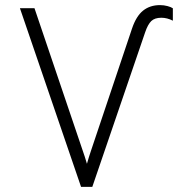

<svg xmlns="http://www.w3.org/2000/svg" viewBox="-20 -732 755 752"><path d="M297.5 0 58 -700H115L304 -142Q308 -130.5 312.2 -117.8Q316.5 -105 320.5 -90.5Q324.5 -105 328.5 -117.5Q332.5 -130 336.5 -142L497 -620Q513.5 -669 540.5 -690.5Q567.5 -712 606.5 -712Q622 -712 636 -708.2Q650 -704.5 657 -699.5V-651Q634.5 -662.5 612 -662.5Q586 -662.5 572.5 -649.5Q559 -636.5 548.5 -605.5L341.5 0Z"/></svg>

Font: Overpass ExtraLight
Style: Regular
Weight: 250
Designer: Delve Withrington, Dave Bailey, Thomas Jockin
Foundry: Delve Fonts LLC
Version: Version 4.000